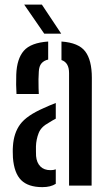

<svg xmlns="http://www.w3.org/2000/svg" viewBox="-20 -782 458 809"><path d="M49.5 -386Q47 -423 48.5 -468Q51 -534.5 80.5 -568.2Q110 -602 183 -607V-531Q165 -527 154.8 -515Q144.5 -503 143.5 -480Q142.5 -467.5 142.2 -448.2Q142 -429 142.5 -411.5Q143 -394 143.5 -386ZM271 0V-474Q271 -518.5 239 -529V-607Q311.5 -602 339.2 -565.2Q367 -528.5 367 -454L366 0ZM34.5 -117.5Q34 -129.5 33.8 -142Q33.5 -154.5 34.5 -166Q38 -222 65.5 -258.8Q93 -295.5 164 -326.5Q176 -332 188.8 -337.5Q201.5 -343 215 -348V-282Q208 -278.5 200.8 -274.2Q193.5 -270 185 -264.5Q153 -247.5 142.8 -221Q132.5 -194.5 131.5 -165.5Q131.5 -152 131.5 -143.2Q131.5 -134.5 132 -124.5Q134.5 -96.5 150 -80.8Q165.5 -65 193 -65Q205.5 -65 215 -68.5V-7.5Q193.5 6.5 158.5 6.5Q99 6.5 69.2 -23Q39.5 -52.5 34.5 -117.5ZM166.5 -640 82 -762.5H156.5L238 -640Z"/></svg>

Font: Big Shoulders Stencil Text SemiBold
Style: Regular
Weight: 600
Designer: Patric King
Foundry: XO Type Co
Version: Version 1.000